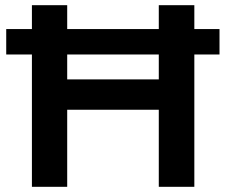

<svg xmlns="http://www.w3.org/2000/svg" viewBox="-20 -720 872 740"><path d="M592 -700H729V-608H826V-510H729V0H592V-297H239V0H103V-510H4V-608H103V-700H239V-608H592ZM239 -414H592V-510H239Z"/></svg>

Font: Belfius21
Style: Bold
Weight: 700
Designer: Montserrat's base design by Julieta Ulanovsky, modified by Coast SPRL for Belfius Bank NV.
Foundry: Montserrat's base design by Julieta Ulanovsky, modified by Coast SPRL for Belfius Bank NV.
Version: Version 2.000;FEAKit 1.0